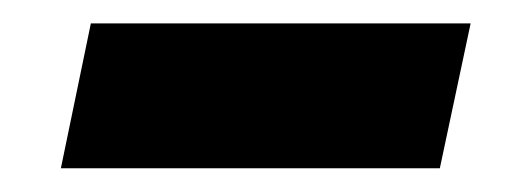

<svg xmlns="http://www.w3.org/2000/svg" viewBox="-20 -350 452 164"><path d="M32 -206.3 57.6 -330H382L355.7 -206.3Z"/></svg>

Font: Mona Sans
Style: Italic
Weight: 200
Italic angle: -11.6951°
Designer: Deni Anggara
Foundry: GitHub
Version: Version 2.000